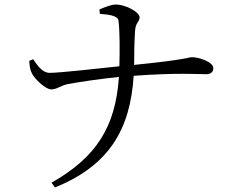

<svg xmlns="http://www.w3.org/2000/svg" viewBox="-20 -777 1040 846"><path d="M206 -383C230 -383 245 -399 277 -406C327 -416 427 -430 504 -438C489 -219 406 -85 207 28L222 49C462 -48 554 -208 569 -443C759 -457 855 -450 889 -450C906 -450 920 -458 920 -477C920 -504 856 -525 827 -525C809 -525 809 -515 571 -491C571 -538 572 -594 575 -639C577 -680 595 -678 595 -701C595 -723 535 -757 490 -757C469 -757 433 -742 418 -735L420 -716C453 -713 499 -710 502 -686C508 -643 508 -551 506 -485C412 -475 242 -456 200 -456C168 -455 146 -487 126 -516L109 -509C110 -487 113 -467 121 -453C131 -431 180 -383 206 -383Z"/></svg>

Font: Source Han Serif CN
Style: Regular
Weight: 400
Designer: Ryoko NISHIZUKA 西塚涼子 (kana & ideographs); Frank Grießhammer (Latin, Greek & Cyrillic); Wenlong ZHANG 张文龙 (bopomofo); San
Foundry: Adobe
Version: Version 2.003;hotconv 1.1.1;makeotfexe 2.6.0